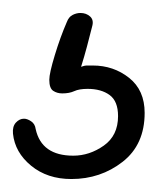

<svg xmlns="http://www.w3.org/2000/svg" viewBox="-124 -31 243 296"><path d="M-14 245Q-51 245 -76 224.5Q-101 204 -104 175Q-105 164 -99.5 158Q-94 152 -87 152Q-82 152 -76 156Q-70 160 -69 168Q-60 209 -11 209Q14 209 36 193.5Q58 178 58 148Q58 125 45 115.5Q32 106 11 106Q-2 106 -9.5 109.5Q-17 113 -28 113Q-36 113 -42 109Q-48 105 -48 92Q-48 82 -39.5 54Q-31 26 -21 3Q-18 -5 -12 -8Q-6 -11 0 -11Q9 -11 15 -5.5Q21 0 18 10Q14 26 10 41Q6 56 1 72Q6 70 10.5 70Q15 70 19 70Q51 70 75 89Q99 108 99 143Q99 192 65 218.5Q31 245 -14 245Z"/></svg>

Font: Grape Nuts
Style: Regular
Weight: 400
Designer: Robert E. Leuschke
Foundry: Robert E. Leuschke
Version: Version 1.010; ttfautohint (v1.8.3)